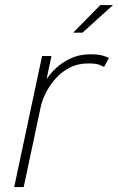

<svg xmlns="http://www.w3.org/2000/svg" viewBox="-20 -758 478 778"><path d="M37.5 0 150.5 -531H188.5L157 -381.5L141 -384.5Q148.5 -405 164.8 -431.2Q181 -457.5 206.8 -481.8Q232.5 -506 267.5 -522Q302.5 -538 347 -538Q379 -538 397.8 -532.2Q416.5 -526.5 421.5 -523L401.5 -486.5Q397 -490 382.8 -495.5Q368.5 -501 338 -501Q295.5 -501 262.2 -483.8Q229 -466.5 205 -439.2Q181 -412 166 -382.2Q151 -352.5 145.5 -327L76 0ZM276.5 -625.5 386.5 -737.5H438L314 -625.5Z"/></svg>

Font: Epilogue ExtraLight
Style: Italic
Weight: 250
Italic angle: -12°
Designer: Tyler Finck
Foundry: Etcetera Type Co
Version: Version 2.112